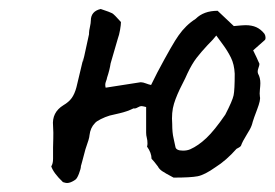

<svg xmlns="http://www.w3.org/2000/svg" viewBox="-20 -409 611 427"><path d="M94 -39Q98 -45 98 -56V-81Q98 -89 98.5 -101Q99 -113 98 -129Q95 -159 121 -175Q133 -182 139.5 -191Q146 -200 150 -215L166 -282L164 -272Q164 -267 178 -333V-336Q178 -340 180 -349Q182 -358 182 -363Q182 -384 204 -389Q225 -382 229.5 -379.5Q234 -377 249 -360Q249 -354 247 -342.5Q245 -331 242 -323Q238 -310 226 -268Q224 -254 218 -236Q218 -234 215.5 -227.5Q213 -221 215 -214L292 -226H294Q298 -226 304.5 -223.5Q311 -221 316 -220L330 -248Q364 -312 377 -330Q393 -353 415 -367Q433 -385 464 -385L500 -351Q520 -353 526 -353Q540 -353 550 -348.5Q560 -344 568 -334Q570 -331 570.5 -326.5Q571 -322 569 -320L543 -297Q547 -289 550.5 -281.5Q554 -274 557 -267Q557 -264 554.5 -257Q552 -250 554 -245Q559 -236 559 -224Q559 -219 558 -209.5Q557 -200 558 -194Q560 -187 552 -166Q544 -145 542 -138Q540 -129 535.5 -121Q531 -113 529 -110Q519 -94 516 -85Q515 -83 511.5 -81Q508 -79 506 -78Q483 -52 459 -37Q435 -20 419.5 -17Q404 -14 366 -14Q347 -24 340.5 -28.5Q334 -33 331 -39Q322 -51 317 -56Q317 -69 307 -83Q308 -86 308 -90Q308 -97 306.5 -102.5Q305 -108 305 -114V-171Q297 -173 295 -173Q291 -173 286 -170Q281 -167 277 -168Q263 -161 245.5 -157Q228 -153 224 -152Q214 -149 204 -144Q194 -139 191 -135Q181 -125 179 -108Q179 -102 170 -77Q160 -39 160 -40Q160 -34 155.5 -22.5Q151 -11 147 -9Q137 -2 129 -2Q126 -2 120 -4Q99 -24 94 -39ZM481 -154Q497 -185 499.5 -197Q502 -209 502 -245Q501 -266 493.5 -281Q486 -296 476 -309.5Q466 -323 461 -330Q455 -322 441 -308Q427 -293 417 -280Q407 -267 397 -246Q395 -241 392 -235Q389 -229 386 -223Q373 -198 367 -178.5Q361 -159 363 -133Q363 -114 366 -101.5Q369 -89 370 -83Q371 -74 387 -74Q396 -74 403 -77Q421 -85 439 -102Q457 -119 481 -154Z"/></svg>

Font: Caveat
Style: Regular
Weight: 400
Designer: Pablo Impallari
Foundry: Pablo Impallari
Version: Version 1.500; ttfautohint (v1.6)